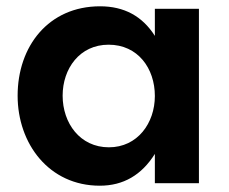

<svg xmlns="http://www.w3.org/2000/svg" viewBox="-20 -582 727 610"><path d="M326 -114C234 -114 179 -191 179 -278C179 -364 233 -440 325 -440C418 -440 472 -365 472 -277C472 -191 417 -114 326 -114ZM472 -468C432 -531 374 -562 298 -562C134 -562 36 -435 36 -278C36 -125 136 8 297 8C372 8 430 -26 472 -93V0H612V-554H472Z"/></svg>

Font: Matrixport Bold
Style: Regular
Weight: 600
Designer: Ninad Kale (Devanagari), Jonny Pinhorn (Latin)
Foundry: Indian Type Foundry
Version: Version 2.000;PS 1.0;hotconv 1.0.79;makeotf.lib2.5.61930; tt